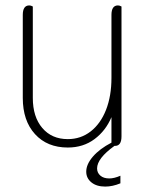

<svg xmlns="http://www.w3.org/2000/svg" viewBox="-20 -534 546 708"><path d="M338 87Q338 103 350 113.5Q362 124 383 124Q401 124 424 114V142Q395 154 368 154Q336 154 317 138.5Q298 123 298 99Q298 72 322.5 43.5Q347 15 391 -8V-102Q370 -52 328.5 -21Q287 10 230 10Q154 10 109 -39.5Q64 -89 64 -173V-479Q64 -514 88 -514Q94 -514 101 -510V-173Q101 -103 136 -62Q171 -21 230 -21Q278 -21 314.5 -49.5Q351 -78 371 -129Q391 -180 391 -247V-479Q391 -514 415 -514Q421 -514 428 -510V-31Q428 4 404 4H402Q338 50 338 87Z"/></svg>

Font: Thasadith
Style: Regular
Weight: 400
Designer: Cadson Demak Co.,Ltd.
Foundry: Cadson Demak Co.,Ltd.
Version: Version 1.000; ttfautohint (v1.6)